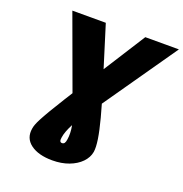

<svg xmlns="http://www.w3.org/2000/svg" viewBox="-161 -870 1170 1227"><g transform="rotate(20 423.5 -256.5)"><path d="M122.1 -727.5H349.6L471.7 -335Q505.4 -227.5 526.6 -147Q547.9 -66.4 556.2 -11.7Q564.5 43 559.6 74.2Q552.7 113.8 521.5 146Q490.2 178.2 440.4 197Q390.6 215.8 328.1 215.8Q233.4 215.8 180.2 176.3Q127 136.7 138.7 68.4Q140.6 55.2 146.5 39.3Q152.3 23.4 165.8 -2.4Q179.2 -28.3 204.1 -70.6Q229 -112.8 269.3 -177.5Q309.6 -242.2 369.1 -335.9L618.2 -727.5H846.7L397.5 -82Q381.3 -59.1 368.4 -34.7Q355.5 -10.3 346.7 13.4Q337.9 37.1 335 57.6Q332 74.2 335.4 82.5Q338.9 90.8 349.1 90.8Q359.9 90.8 365.7 82.8Q371.6 74.7 374 56.6Q377.4 36.1 376.7 12.2Q376 -11.7 371.3 -36.1Q366.7 -60.5 358.4 -82Z"/></g></svg>

Font: Inter 20pt Black
Style: Italic
Weight: 900
Italic angle: -9.3988°
Version: Version 4.001;git-66647c0bb